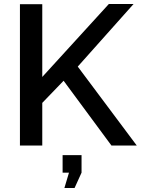

<svg xmlns="http://www.w3.org/2000/svg" viewBox="-20 -730 706 963"><path d="M80 0V-709H192V-344L526 -710H650L370 -396L666 0H539L299 -325L192 -214V0ZM303 213 326 136H294V48H389V136L354 213Z"/></svg>

Font: Raleway SemiBold
Style: Regular
Weight: 600
Designer: Matt McInerney, Pablo Impallari, Rodrigo Fuenzalida
Foundry: Matt McInerney, Pablo Impallari, Rodrigo Fuenzalida
Version: Version 4.026